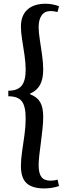

<svg xmlns="http://www.w3.org/2000/svg" viewBox="-20 -840 369 1051"><path d="M223 191.5Q156.5 191.5 125.5 162.8Q94.5 134 94.5 69Q94.5 33 101 -11Q107.5 -55 114 -101.8Q120.5 -148.5 120.5 -191.5Q120.5 -258 99.5 -285.5Q78.5 -313 25.5 -313V-343.5Q76.5 -343.5 98.5 -370.8Q120.5 -398 120.5 -458.5Q120.5 -496 114 -539.2Q107.5 -582.5 101 -623.5Q94.5 -664.5 94.5 -694Q94.5 -755 129.8 -787.2Q165 -819.5 230 -819.5Q249.5 -819.5 268 -815.8Q286.5 -812 303 -806L295 -774.5Q280 -777.5 272.2 -778.5Q264.5 -779.5 257 -779.5Q225 -779.5 208.2 -756.2Q191.5 -733 191.5 -691.5Q191.5 -664.5 197.8 -623.8Q204 -583 210.2 -539.5Q216.5 -496 216.5 -459.5Q216.5 -406.5 198.8 -374.8Q181 -343 145 -328V-324Q183 -309.5 199.8 -281Q216.5 -252.5 216.5 -200.5Q216.5 -172 212.8 -135.5Q209 -99 204 -61.5Q199 -24 195.2 9Q191.5 42 191.5 64Q191.5 109 207 129Q222.5 149 257 149Q277.5 149 295 143L303 178.5Q263 191.5 223 191.5Z"/></svg>

Font: Libre Caslon Text Medium
Style: Regular
Weight: 500
Designer: Pablo Impallari, Rodrigo Fuenzalida, Katja Schimmel
Foundry: Pablo Impallari, Rodrigo Fuenzalida
Version: Version 2.000